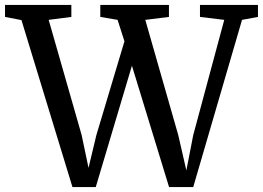

<svg xmlns="http://www.w3.org/2000/svg" viewBox="-40 -763 1072 783"><path d="M-19.5 -694V-743H251V-694L158.5 -682L293 -212L321 -78.5L353 -212L467.5 -594.5L439.5 -682L369 -694V-743H649V-694L552.5 -682L687 -212L720 -68L748 -212L874.5 -682L775.5 -694V-743H1012V-694L947 -682L748 0H649.5L498 -495L350.5 0H255.5L47.5 -681Z"/></svg>

Font: Merriweather 24pt
Style: Regular
Weight: 400
Designer: Eben Sorkin
Foundry: Eben Sorkin
Version: Version 2.100